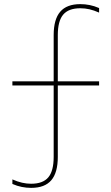

<svg xmlns="http://www.w3.org/2000/svg" viewBox="-20 -790 540 930"><path d="M131 120Q108 120 85.5 115.5Q63 111 40 101V79Q65 90 87 95Q109 100 131 100Q188 100 214 69Q240 38 240 -30V-376H40V-396H240V-620Q240 -696 271.5 -733Q303 -770 369 -770Q392 -770 414.5 -765.5Q437 -761 460 -751V-729Q435 -740 413.5 -745Q392 -750 369 -750Q312 -750 286 -719Q260 -688 260 -620V-396H460V-376H260V-30Q260 46 228.5 83Q197 120 131 120Z"/></svg>

Font: M PLUS Code Latin Thin
Style: Regular
Weight: 250
Designer: Coji Morishita
Foundry: UNDERFOREST DESIGN
Version: Version 1.002; ttfautohint (v1.8.3)